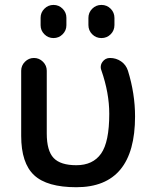

<svg xmlns="http://www.w3.org/2000/svg" viewBox="-20 -784 625 792"><path d="M147.5 -679.7V-710.9Q147.5 -732.4 163.1 -748Q178.7 -763.7 200.7 -763.7Q222.7 -763.7 238.3 -748Q253.9 -732.4 253.9 -710.9V-679.7Q253.9 -658.2 238.3 -642.6Q222.7 -627 200.7 -627Q178.7 -627 163.1 -642.6Q147.5 -658.2 147.5 -679.7ZM344.7 -680.7V-710Q344.7 -732.4 360.4 -748Q376 -763.7 398.4 -763.7Q420.9 -763.7 436.5 -748Q452.1 -732.4 452.1 -710V-680.7Q452.1 -658.2 436.5 -642.6Q420.9 -627 398.4 -627Q376 -627 360.4 -642.6Q344.7 -658.2 344.7 -680.7ZM537.1 -303.7Q537.1 -11.7 294.9 -11.7Q173.8 -11.7 120.6 -61.5Q67.4 -111.3 67.4 -223.6V-492.2Q67.4 -513.7 83 -529.3Q98.6 -544.9 120.1 -544.9Q141.6 -544.9 157.2 -529.3Q172.9 -513.7 172.9 -492.2V-233.4Q172.9 -162.1 201.2 -132.3Q229.5 -102.5 294.9 -102.5Q363.3 -102.5 397 -150.4Q430.7 -198.2 430.7 -314.5Q430.7 -400.4 398.4 -493.2Q395.5 -500 395.5 -506.8Q395.5 -518.6 402.3 -528.3Q414.1 -544.9 433.6 -544.9Q459 -544.9 479.5 -530.8Q500 -516.6 507.8 -492.2Q537.1 -397.5 537.1 -303.7Z"/></svg>

Font: Gen Jyuu Gothic P Medium
Style: Regular
Weight: 500
Designer: [Source Han Sans]
Ryoko NISHIZUKA  (kana & ideographs); Paul D. Hunt (Latin, Greek & Cyrillic); Wenlong ZHANG  (bopomofo
Version: Version 1.002.20150607